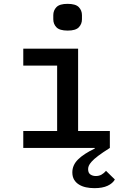

<svg xmlns="http://www.w3.org/2000/svg" viewBox="-20 -769 640 998"><path d="M471 209Q447 209 426.5 204.5Q406 200 390 190Q374 180 365 164.5Q356 149 356 127Q356 89 386 59.5Q416 30 473 3L472 0H101V-88H277V-428H101V-516H386V-88H551V0Q513 24 490.5 41Q468 58 456.5 71Q445 84 441.5 93Q438 102 438 110Q438 130 450 138Q462 146 478 146Q495 146 508 138.5Q521 131 531 119L577 164Q566 184 539.5 196.5Q513 209 471 209ZM332 -610Q290 -610 273.5 -627Q257 -644 257 -669V-690Q257 -715 273.5 -732Q290 -749 331 -749Q373 -749 389.5 -732Q406 -715 406 -690V-669Q406 -644 389.5 -627Q373 -610 332 -610Z"/></svg>

Font: IBM Plex Mono Medium
Style: Regular
Weight: 500
Monospace: yes
Designer: Mike Abbink, Paul van der Laan, Pieter van Rosmalen
Foundry: Bold Monday
Version: Version 2.3